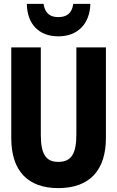

<svg xmlns="http://www.w3.org/2000/svg" viewBox="-20 -958 603 988"><path d="M280 -771C379 -771 442 -834 445 -938H357C350 -887 321 -870 280 -870C240 -870 212 -887 204 -938H118C120 -832 182 -771 280 -771ZM280 10C444 10 525 -85 525 -248V-714H373V-267C373 -165 346 -125 280 -125C217 -125 190 -163 190 -266V-714H38V-247C38 -80 122 10 280 10Z"/></svg>

Font: Noto Sans Mono SemiCondensed ExtraBold
Style: Regular
Weight: 800
Width: 4
Designer: Monotype Design Team
Foundry: Monotype Imaging Inc.
Version: Version 2.014